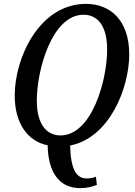

<svg xmlns="http://www.w3.org/2000/svg" viewBox="-20 -745 696 991"><path d="M394 226C431 226 454 219 480 209L475 167C461 173 446 176 427 176C375 176 345 131 342 6C545 -33 647 -291 647 -464C647 -645 545 -725 424 -725C184 -725 56 -448 56 -252C56 -104 126 -15 226 5C228 135 279 226 394 226ZM292 -46C223 -46 170 -100 170 -226C170 -385 249 -669 411 -669C483 -669 533 -613 533 -489C533 -330 454 -46 292 -46Z"/></svg>

Font: Noto Serif Condensed Medium
Style: Italic
Weight: 500
Width: 3
Italic angle: -12°
Designer: Monotype Design Team
Foundry: Monotype Imaging Inc.
Version: Version 2.013